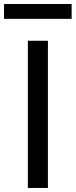

<svg xmlns="http://www.w3.org/2000/svg" viewBox="-62 -929 374 949"><path d="M174.8 -727.5V0H75.7V-727.5ZM292 -909.2V-835.9H-42V-909.2Z"/></svg>

Font: Inter Cardless Tabular
Style: Regular
Weight: 400
Designer: Rasmus Andersson
Foundry: rsms
Version: Version 4.000;git-4fc901f